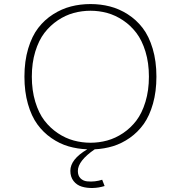

<svg xmlns="http://www.w3.org/2000/svg" viewBox="-20 -726 890 947"><path d="M496 191.5Q467 200.5 437.8 201.2Q408.5 202 383.5 194.5Q358.5 187 342.8 166.8Q327 146.5 327 116.5Q327 59.5 410.5 10.5Q361.5 8.5 317.8 -4.2Q274 -17 233.8 -44.8Q193.5 -72.5 164.2 -112.8Q135 -153 117.8 -213.2Q100.5 -273.5 100.5 -348Q100.5 -424.5 119 -486.2Q137.5 -548 168.5 -588.2Q199.5 -628.5 242 -655.5Q284.5 -682.5 330.2 -694.2Q376 -706 426.5 -706Q476.5 -706 522.2 -694.2Q568 -682.5 610.2 -655.5Q652.5 -628.5 683.5 -588.2Q714.5 -548 733 -486.2Q751.5 -424.5 751.5 -348Q751.5 -274.5 734.5 -214.5Q717.5 -154.5 688.8 -114.2Q660 -74 620.5 -46.2Q581 -18.5 538 -5.2Q495 8 447 10.5Q364 67.5 364 117.5Q364 140.5 377 153.5Q390 166.5 409.8 168.5Q429.5 170.5 448.5 168.2Q467.5 166 484 160.5ZM426.5 -22Q468.5 -22 508.8 -33Q549 -44 586.8 -69.2Q624.5 -94.5 652.5 -131.2Q680.5 -168 697.5 -224Q714.5 -280 714.5 -348Q714.5 -416 697.5 -471.5Q680.5 -527 652.5 -563.8Q624.5 -600.5 586.8 -625.8Q549 -651 508.8 -662Q468.5 -673 426.5 -673Q384 -673 343.5 -662Q303 -651 265.2 -625.8Q227.5 -600.5 199.2 -563.8Q171 -527 154 -471.5Q137 -416 137 -348Q137 -280 154 -224Q171 -168 199.2 -131.2Q227.5 -94.5 265.2 -69.2Q303 -44 343.5 -33Q384 -22 426.5 -22Z"/></svg>

Font: League Mono Wide Thin
Style: Regular
Weight: 100
Width: 8
Designer: Tyler Finck
Foundry: The League of Moveable Type / Tyler Finck
Version: Version 2.210